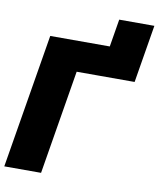

<svg xmlns="http://www.w3.org/2000/svg" viewBox="-94 -951 847 1024"><g transform="rotate(10 329.0 -438.5)"><path d="M416 -564 467.8 -877H658.2L606.4 -564ZM632.3 -727.5 605 -564H292.5L199.2 0H0L120.6 -727.5Z"/></g></svg>

Font: Inter 20pt Black
Style: Italic
Weight: 900
Italic angle: -9.3988°
Version: Version 4.001;git-66647c0bb